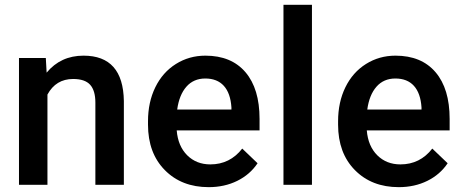

<svg xmlns="http://www.w3.org/2000/svg" viewBox="-20 -770 1925 800"><path d="M170.9 -528.3 174.3 -467.3Q232.9 -538.1 328.1 -538.1Q493.2 -538.1 496.1 -349.1V0H377.4V-342.3Q377.4 -392.6 355.7 -416.7Q334 -440.9 284.7 -440.9Q212.9 -440.9 177.7 -376V0H59.1V-528.3Z M849.6 9.8Q736.8 9.8 666.7 -61.3Q596.7 -132.3 596.7 -250.5V-265.1Q596.7 -344.2 627.2 -406.5Q657.7 -468.8 712.9 -503.4Q768.1 -538.1 835.9 -538.1Q943.8 -538.1 1002.7 -469.2Q1061.5 -400.4 1061.5 -274.4V-226.6H716.3Q721.7 -161.1 760 -123Q798.3 -85 856.4 -85Q938 -85 989.3 -150.9L1053.2 -89.8Q1021.5 -42.5 968.5 -16.4Q915.5 9.8 849.6 9.8ZM835.4 -442.9Q786.6 -442.9 756.6 -408.7Q726.6 -374.5 718.3 -313.5H944.3V-322.3Q940.4 -381.8 912.6 -412.4Q884.8 -442.9 835.4 -442.9Z M1279.8 0H1161.1V-750H1279.8Z M1641.6 9.8Q1528.8 9.8 1458.7 -61.3Q1388.7 -132.3 1388.7 -250.5V-265.1Q1388.7 -344.2 1419.2 -406.5Q1449.7 -468.8 1504.9 -503.4Q1560.1 -538.1 1627.9 -538.1Q1735.8 -538.1 1794.7 -469.2Q1853.5 -400.4 1853.5 -274.4V-226.6H1508.3Q1513.7 -161.1 1552 -123Q1590.3 -85 1648.4 -85Q1730 -85 1781.2 -150.9L1845.2 -89.8Q1813.5 -42.5 1760.5 -16.4Q1707.5 9.8 1641.6 9.8ZM1627.4 -442.9Q1578.6 -442.9 1548.6 -408.7Q1518.6 -374.5 1510.3 -313.5H1736.3V-322.3Q1732.4 -381.8 1704.6 -412.4Q1676.8 -442.9 1627.4 -442.9Z"/></svg>

Font: Vazir Medium FD
Style: Medium-FD
Weight: 500
Designer: Saber Rastikerdar
Foundry: Saber Rastikerdar
Version: Version 30.0.0